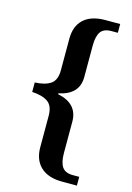

<svg xmlns="http://www.w3.org/2000/svg" viewBox="-132 -826 698 1017"><g transform="rotate(15 217.5 -317.0)"><path d="M156 -20V-192Q156 -247 125.5 -268Q95 -289 39 -292V-344Q95 -346 125.5 -367Q156 -388 156 -442V-615Q156 -685 197 -722.5Q238 -760 315 -760H396V-712H361Q319 -712 302 -687.5Q285 -663 285 -611V-440Q285 -343 175 -321V-316Q285 -293 285 -195V-23Q285 28 302 53Q319 78 361 78H396V126H315Q238 126 197 87.5Q156 49 156 -20Z"/></g></svg>

Font: Noto Serif SemiBold
Style: Regular
Weight: 600
Designer: Monotype Design Team
Foundry: Monotype Imaging Inc.
Version: Version 1.001